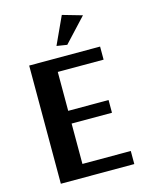

<svg xmlns="http://www.w3.org/2000/svg" viewBox="-128 -943 779 1020"><g transform="rotate(-15 262.0 -432.5)"><path d="M301 -704 244 -713 314 -865 422 -834ZM77 0V-650H467V-578H215V-364H437V-294H215V-72H481V0Z"/></g></svg>

Font: Arsenal
Style: Bold
Weight: 700
Designer: Andrij Shevchenko
Foundry: Stairsfor
Version: Version 2.001;PS 002.001;hotconv 1.0.88;makeotf.lib2.5.64775